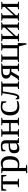

<svg xmlns="http://www.w3.org/2000/svg" viewBox="2106 -2618 724 4977"><g transform="rotate(-90 2468.5 -129.0)"><path d="M422.4 -459V-328.1H395.5L374.5 -409.2Q320.3 -418.5 277.3 -418.5H258.8V-34.2L324.2 -22V0H106.9V-22L177.7 -34.2V-418.5H159.7Q116.7 -418.5 62.5 -409.2L41.5 -328.1H14.6V-459Z M523.4 -424.8 471.2 -437V-459H600.1L601.1 -432.1Q621.6 -449.7 656 -460.4Q690.4 -471.2 726.1 -471.2Q814 -471.2 862.1 -410.2Q910.2 -349.1 910.2 -234.9Q910.2 -118.2 857.7 -54.2Q805.2 9.8 706.1 9.8Q650.9 9.8 601.1 -1Q604 34.2 604 54.2V178.2L684.1 189.9V212.9H465.3V189.9L523.4 178.2ZM822.3 -234.9Q822.3 -328.6 791.7 -374.3Q761.2 -419.9 699.2 -419.9Q642.1 -419.9 604 -403.8V-37.1Q647.5 -28.8 699.2 -28.8Q822.3 -28.8 822.3 -234.9Z M1176.3 -469.2Q1251.5 -469.2 1286.9 -438.5Q1322.3 -407.7 1322.3 -344.2V-34.2L1379.4 -22V0H1253.4L1244.1 -45.9Q1188.5 9.8 1102.1 9.8Q984.4 9.8 984.4 -127Q984.4 -172.9 1002.2 -202.9Q1020 -232.9 1059.1 -248.8Q1098.1 -264.6 1172.4 -266.1L1241.2 -268.1V-339.8Q1241.2 -387.2 1223.9 -409.7Q1206.5 -432.1 1170.4 -432.1Q1121.6 -432.1 1081.1 -409.2L1064.5 -352.1H1037.1V-452.1Q1116.2 -469.2 1176.3 -469.2ZM1241.2 -233.9 1177.2 -231.9Q1111.8 -229.5 1088.6 -206.5Q1065.4 -183.6 1065.4 -129.9Q1065.4 -43.9 1135.3 -43.9Q1168.5 -43.9 1192.6 -51.5Q1216.8 -59.1 1241.2 -70.8Z M1472.2 -424.8 1411.1 -437V-459H1608.9V-437L1553.2 -424.8V-254.9H1768.1V-424.8L1707 -437V-459H1904.8V-437L1849.1 -424.8V-34.2L1904.8 -22V0H1707V-22L1768.1 -34.2V-214.4H1553.2V-34.2L1608.9 -22V0H1411.1V-22L1472.2 -34.2Z M2341.3 -27.8Q2317.4 -10.3 2275.4 -0.2Q2233.4 9.8 2189.5 9.8Q1966.3 9.8 1966.3 -232.9Q1966.3 -347.7 2023.2 -409.4Q2080.1 -471.2 2186 -471.2Q2252 -471.2 2330.1 -456.1V-328.1H2303.2L2282.2 -409.2Q2241.7 -432.1 2185.1 -432.1Q2054.2 -432.1 2054.2 -232.9Q2054.2 -129.4 2094 -85.2Q2133.8 -41 2217.3 -41Q2288.6 -41 2341.3 -57.1Z M2442.9 -42Q2464.4 -42 2482.7 -101.6Q2501 -161.1 2522 -295.4L2542.5 -424.8L2478.5 -437V-459H2847.7V-437L2792 -424.8V-34.2L2847.7 -22V0H2649.9V-22L2710.9 -34.2V-418.5H2586.4L2565.4 -282.2Q2543.5 -140.6 2528.1 -90.1Q2512.7 -39.6 2490.2 -14.9Q2467.8 9.8 2434.6 9.8Q2418.5 9.8 2405 4.6Q2391.6 -0.5 2384.8 -6.3L2381.8 -85.9H2403.8L2418.9 -60.1Q2421.9 -54.7 2428.5 -48.3Q2435.1 -42 2442.9 -42Z M2985.4 0H2874V-22L2913.6 -33.2L3022.5 -211.9Q2973.6 -223.1 2946.5 -255.4Q2919.4 -287.6 2919.4 -334.5Q2919.4 -459 3113.8 -459H3313V-437L3252 -424.8V-34.2L3313 -22V0H3110.8V-22L3170.9 -34.7V-197.3H3099.6ZM3170.9 -419.9H3121.1Q3061.5 -419.9 3034.4 -397.7Q3007.3 -375.5 3007.3 -332Q3007.3 -236.3 3113.8 -236.3H3170.9Z M3349.1 0V-22L3410.2 -34.2V-424.8L3349.1 -437V-459H3546.9V-437L3491.2 -424.8V-40.5H3706.1V-424.8L3645 -437V-459H3842.8V-437L3787.1 -424.8V-34.2L3843.8 -26.4L3835.4 193.4H3803.7L3756.3 0Z M3945.3 -424.8 3884.3 -437V-459H4082V-437L4026.4 -424.8V-136.2L4241.2 -368.7V-424.8L4180.2 -437V-459H4377.9V-437L4322.3 -424.8V-34.2L4377.9 -22V0H4180.2V-22L4241.2 -34.2V-313.5L4026.4 -81.1V-34.2L4082 -22V0H3884.3V-22L3945.3 -34.2Z M4480.5 -424.8 4419.4 -437V-459H4617.2V-437L4561.5 -424.8V-136.2L4776.4 -368.7V-424.8L4715.3 -437V-459H4913.1V-437L4857.4 -424.8V-34.2L4913.1 -22V0H4715.3V-22L4776.4 -34.2V-313.5L4561.5 -81.1V-34.2L4617.2 -22V0H4419.4V-22L4480.5 -34.2Z"/></g></svg>

Font: Tinos
Style: Regular
Weight: 400
Designer: Steve Matteson
Foundry: Monotype Imaging Inc.
Version: Version 1.23